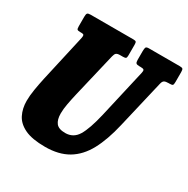

<svg xmlns="http://www.w3.org/2000/svg" viewBox="-172 -903 1054 1075"><g transform="rotate(30 355.0 -366.0)"><path d="M331 -607.5 264 -324.5Q255 -286 248.5 -251Q242 -216 242 -188Q242 -147.5 258.8 -126.2Q275.5 -105 318 -105Q370.5 -105 398.2 -150.8Q426 -196.5 450 -300L521.5 -612.5Q524.5 -626 520.8 -631.2Q517 -636.5 500.5 -636.5H491Q475 -636.5 470 -641.8Q465 -647 465 -662.5V-719.5Q465 -736 468.2 -743Q471.5 -750 488 -750H686.5Q702 -750 706.2 -745.5Q710.5 -741 710.5 -725V-661Q710.5 -645 706.5 -640.8Q702.5 -636.5 688.5 -636.5H681Q662 -636.5 653 -631.5Q644 -626.5 640 -609L567.5 -300Q543 -194 504.8 -123.2Q466.5 -52.5 406.8 -17Q347 18.5 259 18.5Q175 18.5 127.8 -4Q80.5 -26.5 61 -65.5Q41.5 -104.5 41.5 -153.5Q41.5 -186.5 48.2 -227.5Q55 -268.5 63.5 -307.5L132 -612Q134.5 -625 132.5 -630.8Q130.5 -636.5 115 -636.5H109Q95 -636.5 90.2 -640.2Q85.5 -644 85.5 -660.5V-722.5Q85.5 -739 90 -744.5Q94.5 -750 110.5 -750H387.5Q401 -750 404.5 -745.5Q408 -741 408 -727V-658.5Q408 -645 404 -640.8Q400 -636.5 386 -636.5H367.5Q349.5 -636.5 342.2 -630.5Q335 -624.5 331 -607.5Z"/></g></svg>

Font: Besley* Condensed Heavy
Style: Italic
Weight: 800
Width: 3
Italic angle: -13°
Designer: Owen Earl
Foundry: indestructible type*
Version: Version 3.000; ttfautohint (v1.8.3)